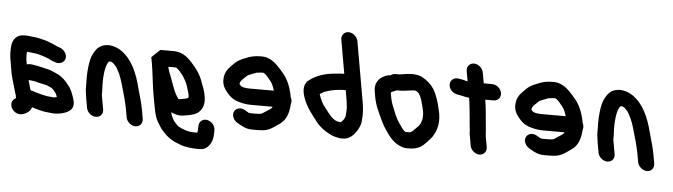

<svg xmlns="http://www.w3.org/2000/svg" viewBox="-55 -1039 5129 1464"><g transform="rotate(5 2509.5 -306.5)"><path d="M133 -437H130C129 -430 129 -424 129 -417C130 -396 129 -373 136 -349L137 -341C144 -344 152 -345 159 -345H165C173 -345 183 -344 196 -341C233 -336 263 -326 298 -319C326 -313 351 -300 375 -289C410 -273 441 -244 464 -212C488 -184 501 -149 514 -107C537 -34 491 -7 435 7C415 10 392 16 366 13C329 10 293 6 262 -3L226 -13C221 -14 211 -19 205 -19C198 12 167 33 133 40C98 49 63 23 51 -5C37 -40 55 -68 78 -78L74 -100C71 -107 69 -114 67 -121L61 -143C58 -150 57 -156 55 -163C46 -196 32 -236 26 -272L14 -345C4 -388 3 -433 6 -467C10 -516 37 -560 97 -560H116C135 -560 159 -554 177 -554C185 -553 193 -551 204 -550C234 -544 270 -535 296 -524L311 -518C328 -513 341 -504 357 -498C382 -489 398 -485 414 -464C452 -414 413 -362 360 -374C338 -381 315 -389 296 -401H295C280 -405 266 -413 250 -417C231 -422 207 -431 185 -431C178 -432 172 -433 166 -434C161 -434 140 -437 133 -437ZM161 -225C162 -223 163 -221 163 -218C169 -192 176 -172 183 -148C199 -144 211 -140 225 -135L239 -131C243 -130 253 -127 257 -126L275 -121C292 -119 311 -112 329 -112C338 -111 347 -110 358 -109H367C374 -110 381 -112 387 -113C382 -128 379 -139 370 -148C363 -157 351 -174 340 -179C326 -186 309 -196 292 -199L272 -203C253 -208 234 -210 216 -217C210 -218 193 -220 185 -222H180C173 -222 167 -223 161 -225Z M931 -5 921 -63C916 -89 907 -128 900 -154C884 -208 867 -281 846 -328L826 -367C820 -376 817 -382 814 -386C809 -392 788 -415 780 -415C776 -416 773 -418 770 -419C768 -419 765 -419 762 -418C761 -418 760 -418 759 -417C737 -390 730 -343 727 -296C724 -262 727 -216 728 -182C725 -165 731 -139 734 -123L747 -51C753 -17 731 11 697 11C663 11 630 -17 624 -51L611 -123C610 -131 608 -140 607 -151C598 -199 604 -227 601 -273C601 -327 606 -381 617 -426C625 -454 637 -476 652 -497C671 -524 703 -542 751 -542C785 -540 816 -527 840 -512C926 -455 971 -355 1002 -230C1018 -172 1034 -122 1044 -63L1054 -5C1060 28 1037 57 1004 57C971 57 937 28 931 -5Z M1214 -417 1218 -400C1220 -393 1222 -385 1225 -378C1226 -375 1226 -373 1227 -372C1232 -362 1237 -349 1243 -332C1263 -278 1281 -217 1313 -179C1316 -178 1318 -178 1321 -179C1337 -181 1352 -184 1366 -187C1389 -192 1390 -196 1386 -221C1385 -226 1383 -233 1380 -242C1372 -269 1364 -299 1351 -322L1336 -348C1335 -351 1332 -356 1326 -363C1315 -377 1294 -404 1279 -413C1276 -415 1272 -417 1268 -417ZM1087 -431 1078 -479 1142 -540H1246C1306 -540 1347 -508 1383 -470C1424 -425 1456 -384 1477 -323C1489 -291 1503 -257 1509 -221C1520 -158 1506 -124 1477 -95C1450 -70 1403 -63 1355 -56C1320 -52 1293 -62 1266 -74C1271 -48 1281 -34 1290 -15C1299 -1 1309 8 1320 19C1323 23 1328 28 1332 30C1366 49 1406 64 1459 64H1476C1476 63 1477 62 1478 62C1481 50 1482 41 1481 27L1482 12C1482 -5 1488 -18 1500 -28C1540 -61 1605 -21 1606 32V46C1607 93 1598 127 1575 155C1555 178 1538 187 1500 187H1481C1474 187 1466 187 1459 186L1427 183C1394 178 1370 174 1345 162L1330 156C1323 153 1315 149 1307 146C1273 129 1248 109 1223 81C1202 61 1187 33 1171 8C1155 -21 1145 -56 1138 -97L1124 -173C1107 -258 1102 -344 1087 -431Z M2031 -306C2023 -332 2015 -356 2000 -375C1984 -394 1964 -424 1941 -435H1928C1924 -435 1920 -435 1916 -434L1895 -432C1892 -431 1890 -431 1888 -431C1878 -427 1868 -423 1857 -419L1842 -413C1833 -409 1821 -406 1815 -398C1809 -393 1802 -387 1798 -382L1781 -366C1774 -358 1768 -349 1766 -335V-334C1768 -332 1769 -330 1772 -326C1784 -309 1821 -306 1847 -306ZM2164 -267C2172 -252 2176 -233 2169 -214C2164 -141 2146 -91 2096 -57C2057 -32 2023 3 1955 3C1946 4 1939 4 1934 4H1892C1845 4 1814 -15 1783 -33C1764 -43 1750 -56 1742 -76C1728 -113 1749 -142 1778 -148C1808 -154 1833 -134 1855 -121H1859C1864 -120 1868 -119 1871 -119H1913C1916 -119 1922 -119 1929 -120C1934 -120 1938 -120 1943 -121L1955 -124C1966 -130 1974 -136 1984 -143C2001 -155 2011 -158 2024 -170L2031 -179C2032 -180 2033 -182 2033 -183H1868C1829 -183 1799 -190 1768 -199C1732 -209 1703 -231 1680 -260C1657 -287 1638 -319 1641 -362C1642 -402 1661 -436 1685 -458C1690 -464 1695 -470 1701 -475C1715 -490 1736 -509 1755 -517L1771 -525C1779 -529 1787 -532 1796 -535C1825 -548 1862 -558 1904 -558H1923C1937 -558 1952 -555 1967 -549C2020 -529 2056 -483 2092 -441C2128 -397 2152 -337 2164 -267Z M2577 -358C2525 -358 2474 -350 2434 -337L2412 -329C2406 -326 2393 -317 2382 -311C2388 -291 2393 -278 2402 -260C2411 -239 2427 -219 2439 -203C2467 -169 2501 -111 2557 -111H2559C2576 -120 2588 -141 2594 -160C2596 -190 2600 -219 2593 -258L2590 -282ZM2560 -800C2593 -800 2627 -771 2633 -738L2713 -282C2721 -239 2726 -180 2720 -141L2719 -125C2716 -104 2705 -80 2695 -63C2673 -27 2639 16 2575 12C2567 12 2557 11 2547 8C2521 3 2502 -3 2479 -16C2441 -36 2407 -62 2380 -95C2338 -151 2292 -202 2267 -280C2249 -333 2256 -371 2278 -398C2285 -406 2298 -410 2305 -419C2353 -450 2412 -471 2489 -476C2513 -479 2527 -481 2555 -481L2510 -738C2504 -771 2527 -800 2560 -800Z M2927 -374H2926C2925 -373 2921 -369 2921 -366L2928 -329C2935 -291 2948 -264 2960 -233C2973 -200 2991 -162 3011 -135C3023 -118 3032 -103 3046 -89L3051 -84L3062 -80H3089L3098 -82C3112 -90 3122 -99 3132 -111C3142 -122 3153 -130 3161 -142C3179 -171 3188 -211 3175 -264C3162 -311 3151 -386 3110 -399L3109 -400C3104 -401 3100 -401 3095 -401H3091C3085 -400 3077 -399 3067 -398C3044 -396 3018 -390 2995 -390H2962C2952 -382 2939 -381 2927 -374ZM2908 -500C2918 -509 2929 -513 2943 -513H2973C2975 -513 2978 -513 2982 -514C3011 -519 3044 -524 3077 -524C3105 -522 3125 -520 3147 -509C3185 -489 3218 -460 3242 -424C3267 -381 3283 -330 3296 -272C3320 -183 3301 -113 3270 -66C3259 -49 3245 -37 3233 -22C3199 15 3169 43 3093 43C3074 44 3057 42 3044 37C2984 18 2946 -27 2912 -79C2880 -124 2857 -180 2833 -234C2821 -260 2811 -296 2805 -327L2801 -350C2800 -358 2798 -367 2797 -376C2790 -431 2819 -468 2857 -486C2871 -494 2886 -500 2908 -500Z M3606 -584 3621 -501H3685C3719 -501 3752 -474 3758 -440C3764 -406 3741 -378 3707 -378H3643C3654 -317 3656 -266 3662 -209C3664 -194 3664 -182 3666 -168C3667 -160 3668 -152 3668 -144C3670 -130 3669 -116 3671 -102L3686 -19C3692 14 3668 43 3635 43C3602 43 3569 14 3563 -19L3547 -110C3546 -118 3547 -129 3546 -137C3543 -150 3544 -160 3542 -171C3539 -186 3540 -201 3538 -218C3532 -272 3529 -323 3519 -382C3508 -383 3498 -385 3490 -386C3474 -389 3456 -395 3439 -397L3428 -399C3411 -402 3396 -409 3383 -423C3341 -468 3369 -527 3423 -521L3436 -519C3447 -518 3458 -515 3470 -512C3478 -510 3488 -506 3497 -506L3483 -584C3477 -617 3501 -645 3534 -645C3567 -645 3600 -617 3606 -584Z M4265 -306C4257 -332 4249 -356 4234 -375C4218 -394 4198 -424 4175 -435H4162C4158 -435 4154 -435 4150 -434L4129 -432C4126 -431 4124 -431 4122 -431C4112 -427 4102 -423 4091 -419L4076 -413C4067 -409 4055 -406 4049 -398C4043 -393 4036 -387 4032 -382L4015 -366C4008 -358 4002 -349 4000 -335V-334C4002 -332 4003 -330 4006 -326C4018 -309 4055 -306 4081 -306ZM4398 -267C4406 -252 4410 -233 4403 -214C4398 -141 4380 -91 4330 -57C4291 -32 4257 3 4189 3C4180 4 4173 4 4168 4H4126C4079 4 4048 -15 4017 -33C3998 -43 3984 -56 3976 -76C3962 -113 3983 -142 4012 -148C4042 -154 4067 -134 4089 -121H4093C4098 -120 4102 -119 4105 -119H4147C4150 -119 4156 -119 4163 -120C4168 -120 4172 -120 4177 -121L4189 -124C4200 -130 4208 -136 4218 -143C4235 -155 4245 -158 4258 -170L4265 -179C4266 -180 4267 -182 4267 -183H4102C4063 -183 4033 -190 4002 -199C3966 -209 3937 -231 3914 -260C3891 -287 3872 -319 3875 -362C3876 -402 3895 -436 3919 -458C3924 -464 3929 -470 3935 -475C3949 -490 3970 -509 3989 -517L4005 -525C4013 -529 4021 -532 4030 -535C4059 -548 4096 -558 4138 -558H4157C4171 -558 4186 -555 4201 -549C4254 -529 4290 -483 4326 -441C4362 -397 4386 -337 4398 -267Z M4846 -5 4836 -63C4831 -89 4822 -128 4815 -154C4799 -208 4782 -281 4761 -328L4741 -367C4735 -376 4732 -382 4729 -386C4724 -392 4703 -415 4695 -415C4691 -416 4688 -418 4685 -419C4683 -419 4680 -419 4677 -418C4676 -418 4675 -418 4674 -417C4652 -390 4645 -343 4642 -296C4639 -262 4642 -216 4643 -182C4640 -165 4646 -139 4649 -123L4662 -51C4668 -17 4646 11 4612 11C4578 11 4545 -17 4539 -51L4526 -123C4525 -131 4523 -140 4522 -151C4513 -199 4519 -227 4516 -273C4516 -327 4521 -381 4532 -426C4540 -454 4552 -476 4567 -497C4586 -524 4618 -542 4666 -542C4700 -540 4731 -527 4755 -512C4841 -455 4886 -355 4917 -230C4933 -172 4949 -122 4959 -63L4969 -5C4975 28 4952 57 4919 57C4886 57 4852 28 4846 -5Z"/></g></svg>

Font: Blanket
Style: ReversedObl
Weight: 700
Foundry: Cannot Into Space Fonts
Version: Version 0.9